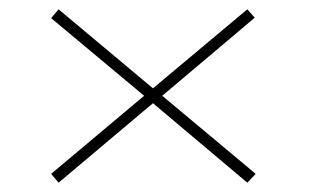

<svg xmlns="http://www.w3.org/2000/svg" viewBox="-20 -443 678 413"><path d="M530 -69 512 -50 309 -221 106 -50 90 -69 290 -237 90 -404 106 -423 309 -253 512 -423 528 -405 329 -237Z"/></svg>

Font: BhuTuka Expanded One
Style: Regular
Weight: 400
Designer: Erin McLaughlin
Version: Version 1.000; ttfautohint (v1.8.3)